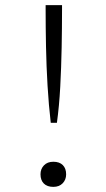

<svg xmlns="http://www.w3.org/2000/svg" viewBox="-20 -720 413 749"><path d="M178 -241Q170 -310 165.5 -385.5Q161 -461 159.5 -537.5Q158 -614 158 -683V-700H222V-683Q222 -612 220.5 -534Q219 -456 215 -381Q211 -306 202 -241ZM188 9Q164 9 151 -4Q138 -17 138 -40Q138 -61 151.5 -75Q165 -89 188 -89Q212 -89 225 -76Q238 -63 238 -40Q238 -19 224.5 -5Q211 9 188 9Z"/></svg>

Font: Lexend Exa ExtraLight
Style: Regular
Weight: 250
Designer: Bonnie Shaver-Troup, Thomas Jockin
Foundry: Lexend
Version: Version 1.007